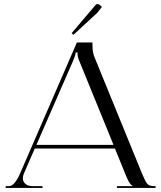

<svg xmlns="http://www.w3.org/2000/svg" viewBox="-20 -929 798 949"><path d="M343 -757 334 -765 452 -904Q456 -909 462 -909Q467 -909 472 -905L484 -895L460 -865ZM8 0V-9H24Q52 -9 79 -71L360 -719H437V-707Q437 -671 446 -649L682 -71Q698 -32 708 -20.5Q718 -9 741 -9H749V0H558V-9H635V-11Q621 -16 604 -58L548 -195H152L98 -71Q93 -59 93 -48Q93 -31 106 -20Q119 -9 141 -9H190V0ZM160 -213H541L371 -630Q363 -648 363 -670H354Q354 -658 342 -630Z"/></svg>

Font: FoglihtenNo06
Style: Regular
Weight: 500
Designer: gluk (gluksza@wp.pl)
Foundry: gluk (gluksza@wp.pl)
Version: Version 0.76